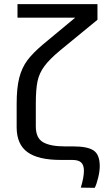

<svg xmlns="http://www.w3.org/2000/svg" viewBox="-20 -719 535 922"><path d="M368 182Q383 133 383 101Q383 74 370 61.5Q357 49 327 49H271Q164 49 112.5 12Q61 -25 60 -105V-221Q60 -297 72.5 -345.5Q85 -394 111.5 -429.5Q138 -465 188 -507L341 -634H64V-699H448V-624L270 -478Q218 -435 193 -401Q168 -367 160 -328Q152 -289 152 -221V-112Q152 -56 187 -36Q222 -16 291 -16H331Q401 -16 430 4Q459 24 459 79Q459 103 451.5 134Q444 165 435 183Z"/></svg>

Font: Play
Style: Regular
Weight: 400
Designer: Jonas Hecksher (Cyrillic expansion: Cyreal)
Foundry: Jonas Hecksher, Playtype, e-types AS
Version: Version 2.101; ttfautohint (v1.5.65-e2d9)